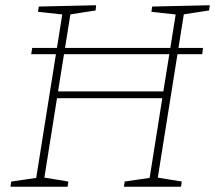

<svg xmlns="http://www.w3.org/2000/svg" viewBox="-20 -713 821 733"><path d="M20 0 23 -20 127 -35 117 -26 219 -666 225 -657 125 -668 128 -688 347 -693 345 -673 241 -657 250 -666 200 -354 194 -364H612L602 -354L652 -666L657 -657L558 -668L561 -688L781 -693L778 -673L673 -657L683 -666L581 -26L575 -36L674 -20L671 0H453L456 -20L559 -35L550 -26L601 -347L608 -338H190L199 -347L148 -26L143 -36L241 -20L238 0ZM99 -506 103 -530H755L752 -506Z"/></svg>

Font: Bitter Thin ExtraLight
Style: Italic
Weight: 250
Italic angle: -9°
Version: Version 2.002